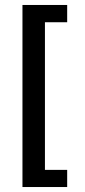

<svg xmlns="http://www.w3.org/2000/svg" viewBox="-20 -606 344 776"><path d="M70.8 149.9V-585.9H251.5V-516.1H161.6V80.6H251.5V149.9Z"/></svg>

Font: Harmattan SemiBold
Style: Regular
Weight: 600
Designer: George W. Nuss III and SIL International
Foundry: SIL International
Version: Version 4.000